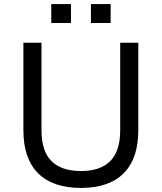

<svg xmlns="http://www.w3.org/2000/svg" viewBox="-20 -915 796 944"><path d="M378 9Q240 9 167.5 -63Q95 -135 95 -275V-705H184V-275Q184 -171 233.5 -122.5Q283 -74 378 -74Q473 -74 522 -123Q571 -172 571 -275V-705H660V-275Q660 -135 588 -63Q516 9 378 9ZM427 -802V-895H524V-802ZM232 -802V-895H329V-802Z"/></svg>

Font: Nunito Sans 8pt
Style: Regular
Weight: 400
Version: Version 3.101;gftools[0.9.27]